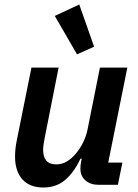

<svg xmlns="http://www.w3.org/2000/svg" viewBox="-20 -823 616 855"><path d="M120 -522H241L179 -209Q176 -194 174 -180Q172 -166 172 -156Q172 -125 186 -108Q200 -91 230 -91Q256 -91 277 -103.5Q298 -116 316 -137Q336 -160 350 -188.5Q364 -217 370 -247L425 -522H547L462 -99H525L505 0H419Q383 0 360.5 -19.5Q338 -39 338 -73Q338 -80 339 -88.5Q340 -97 341 -103L344 -116H338Q310 -56 270.5 -22Q231 12 173 12Q112 12 79.5 -24.5Q47 -61 47 -126Q47 -144 49 -162Q51 -180 55 -199ZM323 -581 224 -752 333 -803 399 -615Z"/></svg>

Font: IBM Plex Sans SemiBold
Style: Italic
Weight: 600
Italic angle: -11.31°
Designer: Mike Abbink, Paul van der Laan, Pieter van Rosmalen
Foundry: Bold Monday
Version: Version 3.201